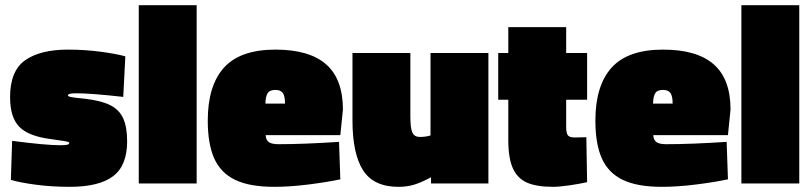

<svg xmlns="http://www.w3.org/2000/svg" viewBox="-20 -710 3141 743"><path d="M22 -14 27 -165Q156 -148 214 -148Q233 -148 240.5 -150Q248 -152 248 -157Q248 -161 230 -164Q212 -167 175 -172Q90 -183 54.5 -219.5Q19 -256 19 -334Q19 -436 77.5 -477Q136 -518 243 -518Q307 -518 368 -510Q429 -502 465 -492L457 -335Q333 -349 275 -349Q258 -349 250.5 -347Q243 -345 243 -341Q243 -337 254.5 -334.5Q266 -332 308 -328Q370 -321 405.5 -303.5Q441 -286 456.5 -252.5Q472 -219 472 -163Q472 -69 417.5 -28Q363 13 250 13Q179 13 116.5 4.5Q54 -4 22 -14Z M517 -690H741V0H517Z M784 -243Q784 -379 847 -448.5Q910 -518 1046 -518Q1177 -518 1242 -461Q1307 -404 1307 -286L1297 -187H1008Q1009 -168 1020.5 -160Q1032 -152 1057 -152Q1155 -152 1292 -161L1297 -16Q1245 -5 1173.5 4Q1102 13 1041 13Q946 13 890 -14Q834 -41 809 -97Q784 -153 784 -243ZM1083 -309Q1083 -338 1074.5 -350Q1066 -362 1046 -362Q1024 -362 1016 -350Q1008 -338 1007 -309Z M1344 -244V-505H1568V-259Q1568 -213 1576 -196.5Q1584 -180 1605 -180Q1615 -180 1626.5 -181.5Q1638 -183 1646 -186V-505H1870V0H1648V-24Q1611 -4 1583 4.5Q1555 13 1522 13Q1426 13 1385 -51Q1344 -115 1344 -244Z M1947 -168V-324H1908V-505H1947V-605H2171V-505H2252V-324H2171V-220Q2171 -195 2177.5 -186.5Q2184 -178 2204 -178L2249 -179L2252 -5Q2220 2 2182 7.5Q2144 13 2120 13Q2057 13 2020 -3Q1983 -19 1965 -58Q1947 -97 1947 -168Z M2284 -243Q2284 -379 2347 -448.5Q2410 -518 2546 -518Q2677 -518 2742 -461Q2807 -404 2807 -286L2797 -187H2508Q2509 -168 2520.5 -160Q2532 -152 2557 -152Q2655 -152 2792 -161L2797 -16Q2745 -5 2673.5 4Q2602 13 2541 13Q2446 13 2390 -14Q2334 -41 2309 -97Q2284 -153 2284 -243ZM2583 -309Q2583 -338 2574.5 -350Q2566 -362 2546 -362Q2524 -362 2516 -350Q2508 -338 2507 -309Z M2849 -690H3073V0H2849Z"/></svg>

Font: Cairo Black
Style: Regular
Weight: 900
Designer: Mohamed Gaber, Accademia di Belle Arti di Urbino and others
Foundry: Kief Type Foundry, Accademia di Belle Arti di Urbino and others
Version: Version 3.011